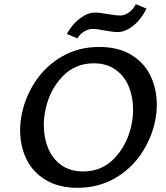

<svg xmlns="http://www.w3.org/2000/svg" viewBox="-20 -889 793 916"><path d="M76 -268Q76 -308 85 -350Q103 -433 152 -505Q201 -577 278.5 -621Q356 -665 453 -665Q544 -665 606 -627.5Q668 -590 698 -527.5Q728 -465 728 -389Q728 -349 719 -307Q701 -224 651.5 -152Q602 -80 524.5 -36.5Q447 7 350 7Q260 7 198 -30.5Q136 -68 106 -130Q76 -192 76 -268ZM607 -292Q615 -330 615 -366Q615 -426 594.5 -476Q574 -526 531.5 -556.5Q489 -587 427 -587Q338 -587 277.5 -523.5Q217 -460 197 -366Q189 -328 189 -292Q189 -232 209.5 -182Q230 -132 272.5 -101.5Q315 -71 377 -71Q466 -71 526.5 -134.5Q587 -198 607 -292ZM299 -727Q324 -773 361 -801Q398 -829 434 -829Q457 -829 492 -822Q500 -821 519.5 -818Q539 -815 554 -815Q575 -815 595.5 -830Q616 -845 628 -869L679 -848Q654 -797 616 -766.5Q578 -736 542 -736Q518 -736 476 -744Q443 -751 422 -751Q401 -751 381 -738.5Q361 -726 349 -706Z"/></svg>

Font: Ysabeau Semibold
Style: Italic
Weight: 600
Italic angle: -12°
Designer: Christian Thalmann (Catharsis Fonts)
Version: Version 0.003